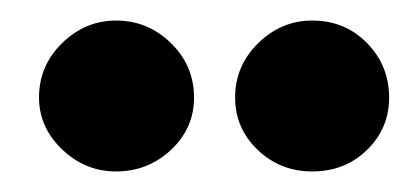

<svg xmlns="http://www.w3.org/2000/svg" viewBox="-20 -742 400 187"><path d="M169 -647Q169 -617 146.5 -596Q124 -575 93 -575Q63 -575 40.5 -596.5Q18 -618 18 -647Q18 -678 40.5 -700Q63 -722 93 -722Q124 -722 146.5 -700Q169 -678 169 -647ZM359 -647Q359 -617 337.5 -596Q316 -575 284 -575Q253 -575 231 -596Q209 -617 209 -647Q209 -678 231.5 -700Q254 -722 284 -722Q316 -722 337.5 -700Q359 -678 359 -647Z"/></svg>

Font: Aleo ExtraBold
Style: Regular
Weight: 800
Designer: Alessio Laiso
Foundry: Alessio Laiso
Version: Version 2.001;gftools[0.9.29]